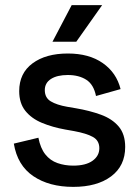

<svg xmlns="http://www.w3.org/2000/svg" viewBox="-20 -716 541 750"><path d="M34 -155 130 -178Q138 -137 157 -113Q176 -89 204.5 -79Q233 -69 266 -69Q315 -69 341.5 -88Q368 -107 368 -137Q368 -167 343 -181Q318 -195 269 -204L235 -210Q185 -219 144 -236Q103 -253 79 -283Q55 -313 55 -360Q55 -430 107 -468.5Q159 -507 245 -507Q328 -507 381.5 -469.5Q435 -432 451 -368L355 -341Q346 -386 317 -404.5Q288 -423 245 -423Q203 -423 179 -407.5Q155 -392 155 -364Q155 -334 178.5 -320Q202 -306 242 -299L277 -293Q330 -284 374 -268Q418 -252 443.5 -222Q469 -192 469 -142Q469 -68 414 -27Q359 14 266 14Q172 14 110 -28Q48 -70 34 -155ZM185 -553 260 -696H379L278 -553Z"/></svg>

Font: Space Grotesk Frontify Medium
Style: Regular
Weight: 500
Designer: Florian Karsten
Version: Version 2.000